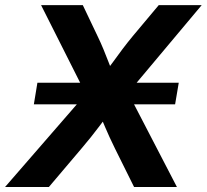

<svg xmlns="http://www.w3.org/2000/svg" viewBox="-50 -748 827 768"><path d="M85.4 -330.6 99.6 -417H665L650.4 -330.6ZM-29.8 0 340.8 -426.8 322.3 -314.5 114.3 -727.5H281.2L339.8 -604.5Q353.5 -576.2 364 -550.5Q374.5 -524.9 384 -500.2Q393.6 -475.6 403.8 -449.7H364.7Q384.3 -475.1 402.1 -500Q419.9 -524.9 439.2 -550.5Q458.5 -576.2 481.9 -604.5L585 -727.5H756.8L417.5 -322.8L435.1 -429.2L657.7 0H486.3L410.2 -153.3Q397.9 -178.2 388.4 -199Q378.9 -219.7 370.6 -239.3Q362.3 -258.8 353 -280.8H376Q359.4 -259.3 344.5 -239.3Q329.6 -219.2 313 -198.7Q296.4 -178.2 275.4 -153.3L145.5 0Z"/></svg>

Font: Inter 24pt
Style: Bold Italic
Weight: 700
Italic angle: -9.3988°
Version: Version 4.001;git-66647c0bb